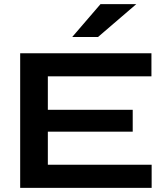

<svg xmlns="http://www.w3.org/2000/svg" viewBox="-20 -903 809 923"><path d="M210 -270V-111H709V0H77V-647H708V-536H210V-375H618V-270ZM327 -725 463 -883H635L451 -725Z"/></svg>

Font: Syne
Style: Bold
Weight: 700
Designer: Lucas Descroix
Foundry: Bonjour Monde
Version: Version 2.200